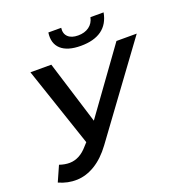

<svg xmlns="http://www.w3.org/2000/svg" viewBox="-156 -1023 1099 1166"><g transform="rotate(-20 393.5 -440.0)"><path d="M71 -113Q106 -101 137.5 -101.5Q169 -102 198.5 -117.5Q228 -133 256 -166L300 -214L315 -228L656 -700H787L369 -130Q319 -62 261.5 -27Q204 8 144 10Q84 12 27 -14ZM297 -116 100 -700H235L385 -216ZM444 -746Q358 -746 316.5 -783.5Q275 -821 285 -890H368Q363 -853 385 -832Q407 -811 450 -811Q492 -811 520.5 -831.5Q549 -852 557 -890H642Q629 -818 579 -782Q529 -746 444 -746Z"/></g></svg>

Font: MOST Montserrat SemiBold
Style: Italic
Weight: 600
Italic angle: -11.3°
Designer: Julieta Ulanovsky
Foundry: Julieta Ulanovsky
Version: Version 8.000;March 11, 2024;FontCreator 15.0.0.2926 64-bit